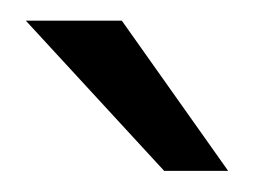

<svg xmlns="http://www.w3.org/2000/svg" viewBox="-20 -743 246 186"><path d="M98 -723H5L139 -577.5H201Z"/></svg>

Font: Public Sans Light
Style: Regular
Weight: 300
Designer: The Public Sans Project Authors: Dan O. Williams and USWDS (Libre Franklin designed by Pablo Impallari and Rodrigo Fuenz
Version: Version 1.007